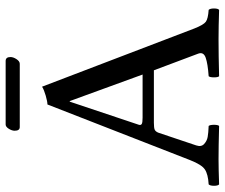

<svg xmlns="http://www.w3.org/2000/svg" viewBox="-78 -716 796 680"><g transform="rotate(-90 320.0 -376.0)"><path d="M434 -704H210Q197 -704 197 -722Q197 -732 204 -743Q211 -754 219 -754H444Q458 -754 458 -737Q458 -727 450.5 -715.5Q443 -704 434 -704ZM243 -269H396L302 -527H300L218 -282Q216 -275 221 -272Q226 -269 243 -269ZM145 -79Q139 -61 150 -51Q161 -41 175 -38.5Q189 -36 214 -35Q218 -30 218 -16Q218 -2 214 2Q140 0 96 0Q63 0 7 2Q2 -2 2 -16Q2 -30 7 -35Q43 -37 60 -48.5Q77 -60 93 -101L290 -606Q300 -606 321 -612Q342 -618 353 -625L559 -86Q572 -53 583 -45Q594 -37 625 -35Q630 -30 630 -16Q630 -2 625 2Q566 0 521 0Q464 0 390 2Q386 -2 386 -16Q386 -30 390 -35Q434 -38 455.5 -45.5Q477 -53 470 -72L411 -229H225Q207 -229 200.5 -226Q194 -223 190 -213Z"/></g></svg>

Font: Libertinus Mono
Style: Regular
Weight: 400
Designer: Philipp H. Poll
Foundry: Khaled Hosny
Version: Version 6.7